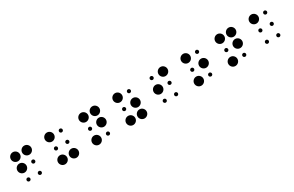

<svg xmlns="http://www.w3.org/2000/svg" viewBox="200 -2130 5601 3661"><g transform="rotate(-30 3000.0 -300.0)"><path d="M150 -550C150 -495 195 -450 250 -450C305 -450 350 -495 350 -550C350 -605 305 -650 250 -650C195 -650 150 -605 150 -550ZM150 -300C150 -245 195 -200 250 -200C305 -200 350 -245 350 -300C350 -355 305 -400 250 -400C195 -400 150 -355 150 -300ZM210 -50C210 -28 228 -10 250 -10C272 -10 290 -28 290 -50C290 -72 272 -90 250 -90C228 -90 210 -72 210 -50ZM400 -550C400 -495 445 -450 500 -450C555 -450 600 -495 600 -550C600 -605 555 -650 500 -650C445 -650 400 -605 400 -550ZM460 -300C460 -278 478 -260 500 -260C522 -260 540 -278 540 -300C540 -322 522 -340 500 -340C478 -340 460 -322 460 -300ZM460 -50C460 -28 478 -10 500 -10C522 -10 540 -28 540 -50C540 -72 522 -90 500 -90C478 -90 460 -72 460 -50Z M900 -550C900 -495 945 -450 1000 -450C1055 -450 1100 -495 1100 -550C1100 -605 1055 -650 1000 -650C945 -650 900 -605 900 -550ZM960 -300C960 -278 978 -260 1000 -260C1022 -260 1040 -278 1040 -300C1040 -322 1022 -340 1000 -340C978 -340 960 -322 960 -300ZM900 -50C900 5 945 50 1000 50C1055 50 1100 5 1100 -50C1100 -105 1055 -150 1000 -150C945 -150 900 -105 900 -50ZM1210 -550C1210 -528 1228 -510 1250 -510C1272 -510 1290 -528 1290 -550C1290 -572 1272 -590 1250 -590C1228 -590 1210 -572 1210 -550ZM1210 -300C1210 -278 1228 -260 1250 -260C1272 -260 1290 -278 1290 -300C1290 -322 1272 -340 1250 -340C1228 -340 1210 -322 1210 -300ZM1150 -50C1150 5 1195 50 1250 50C1305 50 1350 5 1350 -50C1350 -105 1305 -150 1250 -150C1195 -150 1150 -105 1150 -50Z M1650 -550C1650 -495 1695 -450 1750 -450C1805 -450 1850 -495 1850 -550C1850 -605 1805 -650 1750 -650C1695 -650 1650 -605 1650 -550ZM1710 -300C1710 -278 1728 -260 1750 -260C1772 -260 1790 -278 1790 -300C1790 -322 1772 -340 1750 -340C1728 -340 1710 -322 1710 -300ZM1650 -50C1650 5 1695 50 1750 50C1805 50 1850 5 1850 -50C1850 -105 1805 -150 1750 -150C1695 -150 1650 -105 1650 -50ZM1900 -550C1900 -495 1945 -450 2000 -450C2055 -450 2100 -495 2100 -550C2100 -605 2055 -650 2000 -650C1945 -650 1900 -605 1900 -550ZM1900 -300C1900 -245 1945 -200 2000 -200C2055 -200 2100 -245 2100 -300C2100 -355 2055 -400 2000 -400C1945 -400 1900 -355 1900 -300ZM1960 -50C1960 -28 1978 -10 2000 -10C2022 -10 2040 -28 2040 -50C2040 -72 2022 -90 2000 -90C1978 -90 1960 -72 1960 -50Z M2400 -550C2400 -495 2445 -450 2500 -450C2555 -450 2600 -495 2600 -550C2600 -605 2555 -650 2500 -650C2445 -650 2400 -605 2400 -550ZM2460 -300C2460 -278 2478 -260 2500 -260C2522 -260 2540 -278 2540 -300C2540 -322 2522 -340 2500 -340C2478 -340 2460 -322 2460 -300ZM2400 -50C2400 5 2445 50 2500 50C2555 50 2600 5 2600 -50C2600 -105 2555 -150 2500 -150C2445 -150 2400 -105 2400 -50ZM2710 -550C2710 -528 2728 -510 2750 -510C2772 -510 2790 -528 2790 -550C2790 -572 2772 -590 2750 -590C2728 -590 2710 -572 2710 -550ZM2650 -300C2650 -245 2695 -200 2750 -200C2805 -200 2850 -245 2850 -300C2850 -355 2805 -400 2750 -400C2695 -400 2650 -355 2650 -300ZM2650 -50C2650 5 2695 50 2750 50C2805 50 2850 5 2850 -50C2850 -105 2805 -150 2750 -150C2695 -150 2650 -105 2650 -50Z M3210 -550C3210 -528 3228 -510 3250 -510C3272 -510 3290 -528 3290 -550C3290 -572 3272 -590 3250 -590C3228 -590 3210 -572 3210 -550ZM3150 -300C3150 -245 3195 -200 3250 -200C3305 -200 3350 -245 3350 -300C3350 -355 3305 -400 3250 -400C3195 -400 3150 -355 3150 -300ZM3210 -50C3210 -28 3228 -10 3250 -10C3272 -10 3290 -28 3290 -50C3290 -72 3272 -90 3250 -90C3228 -90 3210 -72 3210 -50ZM3400 -550C3400 -495 3445 -450 3500 -450C3555 -450 3600 -495 3600 -550C3600 -605 3555 -650 3500 -650C3445 -650 3400 -605 3400 -550ZM3460 -300C3460 -278 3478 -260 3500 -260C3522 -260 3540 -278 3540 -300C3540 -322 3522 -340 3500 -340C3478 -340 3460 -322 3460 -300ZM3460 -50C3460 -28 3478 -10 3500 -10C3522 -10 3540 -28 3540 -50C3540 -72 3522 -90 3500 -90C3478 -90 3460 -72 3460 -50Z M3900 -550C3900 -495 3945 -450 4000 -450C4055 -450 4100 -495 4100 -550C4100 -605 4055 -650 4000 -650C3945 -650 3900 -605 3900 -550ZM3960 -300C3960 -278 3978 -260 4000 -260C4022 -260 4040 -278 4040 -300C4040 -322 4022 -340 4000 -340C3978 -340 3960 -322 3960 -300ZM3900 -50C3900 5 3945 50 4000 50C4055 50 4100 5 4100 -50C4100 -105 4055 -150 4000 -150C3945 -150 3900 -105 3900 -50ZM4210 -550C4210 -528 4228 -510 4250 -510C4272 -510 4290 -528 4290 -550C4290 -572 4272 -590 4250 -590C4228 -590 4210 -572 4210 -550ZM4150 -300C4150 -245 4195 -200 4250 -200C4305 -200 4350 -245 4350 -300C4350 -355 4305 -400 4250 -400C4195 -400 4150 -355 4150 -300ZM4210 -50C4210 -28 4228 -10 4250 -10C4272 -10 4290 -28 4290 -50C4290 -72 4272 -90 4250 -90C4228 -90 4210 -72 4210 -50Z M4650 -550C4650 -495 4695 -450 4750 -450C4805 -450 4850 -495 4850 -550C4850 -605 4805 -650 4750 -650C4695 -650 4650 -605 4650 -550ZM4710 -300C4710 -278 4728 -260 4750 -260C4772 -260 4790 -278 4790 -300C4790 -322 4772 -340 4750 -340C4728 -340 4710 -322 4710 -300ZM4650 -50C4650 5 4695 50 4750 50C4805 50 4850 5 4850 -50C4850 -105 4805 -150 4750 -150C4695 -150 4650 -105 4650 -50ZM4900 -550C4900 -495 4945 -450 5000 -450C5055 -450 5100 -495 5100 -550C5100 -605 5055 -650 5000 -650C4945 -650 4900 -605 4900 -550ZM4900 -300C4900 -245 4945 -200 5000 -200C5055 -200 5100 -245 5100 -300C5100 -355 5055 -400 5000 -400C4945 -400 4900 -355 4900 -300ZM4960 -50C4960 -28 4978 -10 5000 -10C5022 -10 5040 -28 5040 -50C5040 -72 5022 -90 5000 -90C4978 -90 4960 -72 4960 -50Z M5400 -550C5400 -495 5445 -450 5500 -450C5555 -450 5600 -495 5600 -550C5600 -605 5555 -650 5500 -650C5445 -650 5400 -605 5400 -550ZM5460 -300C5460 -278 5478 -260 5500 -260C5522 -260 5540 -278 5540 -300C5540 -322 5522 -340 5500 -340C5478 -340 5460 -322 5460 -300ZM5460 -50C5460 -28 5478 -10 5500 -10C5522 -10 5540 -28 5540 -50C5540 -72 5522 -90 5500 -90C5478 -90 5460 -72 5460 -50ZM5710 -550C5710 -528 5728 -510 5750 -510C5772 -510 5790 -528 5790 -550C5790 -572 5772 -590 5750 -590C5728 -590 5710 -572 5710 -550ZM5710 -300C5710 -278 5728 -260 5750 -260C5772 -260 5790 -278 5790 -300C5790 -322 5772 -340 5750 -340C5728 -340 5710 -322 5710 -300ZM5710 -50C5710 -28 5728 -10 5750 -10C5772 -10 5790 -28 5790 -50C5790 -72 5772 -90 5750 -90C5728 -90 5710 -72 5710 -50Z"/></g></svg>

Font: APH Braille Shadows
Style: Regular
Weight: 400
Designer: M R Gray
Version: Version 1.1